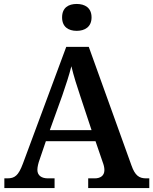

<svg xmlns="http://www.w3.org/2000/svg" viewBox="-20 -951 775 971"><path d="M368 -795C409 -795 443 -815 443 -863C443 -912 409 -931 368 -931C326 -931 294 -912 294 -863C294 -815 326 -795 368 -795ZM2 0H256V-49H222C191 -49 169 -63 169 -92C169 -106 174 -127 180 -143L212 -237H463L499 -132C504 -119 508 -105 508 -91C508 -61 486 -49 459 -49H426V0H735V-49H719C684 -49 663 -63 645 -114L429 -714H315L96 -124C73 -62 54 -49 17 -49H2ZM232 -293 295 -468C313 -520 330 -572 341 -616C352 -569 370 -512 387 -462L443 -293Z"/></svg>

Font: Noto Serif Semi
Style: Regular
Weight: 600
Designer: Monotype Design Team
Foundry: Monotype Imaging Inc.
Version: Version 1.002